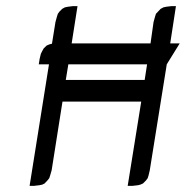

<svg xmlns="http://www.w3.org/2000/svg" viewBox="-20 -604 604 624"><path d="M76.2 0 139.2 -395H106L108.9 -413.1L112.8 -429.2L117.2 -438L122.1 -446.8L131.8 -456.1L141.1 -460L148.9 -461.9L160.2 -532.2L165 -549.8L168 -559.1L172.9 -565.9L182.1 -575.2L190.9 -580.1L200.2 -582L215.8 -584H231.9L212.9 -462.9H469.2L479 -532.2L483.9 -549.8L486.8 -559.1L493.2 -565.9L502 -575.2L511.2 -580.1L520 -582L536.1 -584H551.8L533.2 -462.9H564L522 -395L466.8 -50.8L462.9 -34.2L460 -24.9L454.1 -17.1L444.8 -7.8L436 -3.9L428.2 -2L411.1 0H395L439 -273.9H183.1L147.9 -50.8L143.1 -34.2L140.1 -24.9L133.8 -17.1L125 -7.8L117.2 -3.9L107.9 -2L90.8 0ZM193.8 -344.2H450.2L458 -395H202.1Z"/></svg>

Font: Petahja
Style: Italic
Weight: 400
Designer: T. Christopher White
Version: Version 1.1